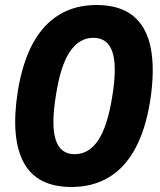

<svg xmlns="http://www.w3.org/2000/svg" viewBox="-20 -736 640 767"><path d="M266 11Q127 11 74.5 -87Q22 -185 51 -371Q70 -487 111.5 -563Q153 -639 217 -677.5Q281 -716 365 -716Q459 -716 512.5 -672Q566 -628 582.5 -543Q599 -458 580 -334Q562 -220 520.5 -143Q479 -66 414.5 -27.5Q350 11 266 11ZM278 -120Q335 -120 372.5 -176Q410 -232 429 -354Q448 -472 429 -528.5Q410 -585 353 -585Q296 -585 258.5 -528.5Q221 -472 203 -353Q184 -235 202.5 -177.5Q221 -120 278 -120Z"/></svg>

Font: Nunito Sans 6pt ExtraBold
Style: Italic
Weight: 800
Italic angle: -9°
Version: Version 3.101;gftools[0.9.27]